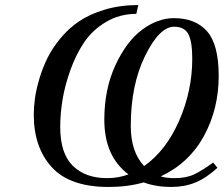

<svg xmlns="http://www.w3.org/2000/svg" viewBox="-20 -727 888 762"><path d="M114 -272Q114 -301 118.5 -335Q123 -369 135.5 -412Q148 -455 167.5 -495Q187 -535 219.5 -574.5Q252 -614 294 -642.5Q336 -671 396.5 -689Q457 -707 529 -707L521 -672Q455 -672 401 -640Q347 -608 314 -559Q281 -510 259 -448Q237 -386 228 -330Q219 -274 219 -223Q219 -118 269 -69Q319 -20 405 -20Q450 -20 490 -35Q394 -106 394 -252Q394 -373 438 -468Q482 -563 544 -609Q606 -655 670 -655Q756 -655 802 -602.5Q848 -550 848 -426Q848 -295 789.5 -187.5Q731 -80 618 -27Q640 -20 672 -20Q718 -20 749.5 -34.5Q781 -49 826 -82L843 -61Q798 -20 755 -2.5Q712 15 659 15Q600 15 550 -3Q487 15 411 15Q257 15 185.5 -63.5Q114 -142 114 -272ZM499 -227Q499 -124 552 -68Q639 -129 691 -248Q743 -367 743 -494Q743 -562 727.5 -591.5Q712 -621 671 -621Q613 -621 556 -505.5Q499 -390 499 -227Z"/></svg>

Font: Heuristica
Style: Italic
Weight: 400
Italic angle: -13°
Version: Version 1.0.2